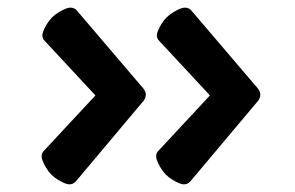

<svg xmlns="http://www.w3.org/2000/svg" viewBox="-20 -505 772 503"><path d="M478 -29Q471 -22 461.5 -22Q452 -22 432 -34Q412 -46 400.5 -66Q389 -86 389 -95.5Q389 -105 396 -111L530 -255L398 -397Q391 -403 391 -412.5Q391 -422 402.5 -441.5Q414 -461 434 -473Q454 -485 464 -485Q474 -485 480 -479L648 -282Q662 -268 662 -257Q662 -246 652 -236ZM178 -29Q171 -22 161.5 -22Q152 -22 132 -34Q112 -46 100.5 -66Q89 -86 89 -95.5Q89 -105 96 -111L230 -255L98 -397Q91 -403 91 -412.5Q91 -422 102.5 -441.5Q114 -461 134 -473Q154 -485 164 -485Q174 -485 180 -479L348 -282Q362 -268 362 -257Q362 -246 352 -236Z"/></svg>

Font: Lilita One
Style: Regular
Weight: 400
Designer: Juan Montoreano
Foundry: Juan Montoreano
Version: Version 1.002